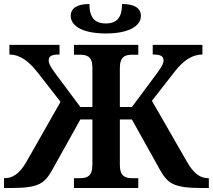

<svg xmlns="http://www.w3.org/2000/svg" viewBox="-24 -938 1062 958"><path d="M504 -771C613 -771 679 -805 679 -859C679 -898 646 -918 585 -918C585 -852 560 -821 504 -821C448 -821 422 -852 422 -918C362 -918 329 -898 329 -859C329 -805 395 -771 504 -771ZM-4 0H34C172 0 199 -24 237 -91L377 -342H437V-116C437 -57 409 -49 375 -49H345V0H666V-49H637C602 -49 574 -57 574 -116V-342H634L774 -91C812 -24 840 0 980 0H1018V-49H1015C976 -49 943 -71 910 -129L734 -435L844 -576C889 -635 934 -666 986 -666V-714H738V-666C776 -666 792 -659 792 -636C792 -615 772 -589 736 -541L634 -404H574V-598C574 -657 602 -665 637 -665H666V-714H345V-665H375C408 -665 437 -657 437 -602V-404H377L275 -541C239 -589 219 -615 219 -636C219 -659 235 -666 273 -666V-714H23V-666C74 -666 119 -634 164 -576L278 -430L107 -129C73 -71 39 -49 -1 -49H-4Z"/></svg>

Font: Noto Serif SemiBold
Style: Regular
Weight: 600
Designer: Monotype Design Team
Foundry: Monotype Imaging Inc.
Version: Version 2.013